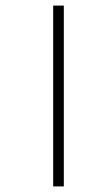

<svg xmlns="http://www.w3.org/2000/svg" viewBox="-20 -617 333 686"><path d="M170 49H208V-597H170Z"/></svg>

Font: Noto Sans Malayalam SemiCondensed ExtraLight
Style: Regular
Weight: 200
Width: 4
Designer: Jelle Bosma - Monotype Design Team
Foundry: Monotype Imaging Inc.
Version: Version 2.104